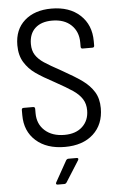

<svg xmlns="http://www.w3.org/2000/svg" viewBox="-60 -750 620 989"><g transform="rotate(-5 250.0 -255.0)"><path d="M47 -174V-201Q47 -211 57 -211H106Q116 -211 116 -201V-178Q116 -122 154 -88Q192 -54 255 -54Q314 -54 348 -86Q382 -118 382 -170Q382 -204 366 -229Q350 -254 319 -275Q288 -296 230 -328Q168 -361 132.5 -386Q97 -411 75 -447Q53 -483 53 -535Q53 -616 105 -662Q157 -708 244 -708Q337 -708 392 -657Q447 -606 447 -522V-499Q447 -489 437 -489H387Q377 -489 377 -499V-521Q377 -577 341 -611.5Q305 -646 242 -646Q186 -646 154.5 -617Q123 -588 123 -535Q123 -501 138 -478Q153 -455 181.5 -436Q210 -417 269 -385Q337 -347 373.5 -320.5Q410 -294 431.5 -259.5Q453 -225 453 -175Q453 -91 399 -41.5Q345 8 252 8Q158 8 102.5 -41.5Q47 -91 47 -174ZM191 186 252 77Q257 70 264 70H307Q313 70 314.5 73.5Q316 77 313 82L244 191Q239 198 232 198H198Q192 198 190 194.5Q188 191 191 186Z"/></g></svg>

Font: Barlow Semi Condensed
Style: Regular
Weight: 400
Width: 4
Designer: Jeremy Tribby
Foundry: Tribby Type
Version: Version 1.408;December 10, 2018;FontCreator 11.5.0.2430 64-b